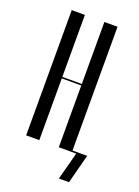

<svg xmlns="http://www.w3.org/2000/svg" viewBox="-121 -549 516 713"><g transform="rotate(20 137.5 -193.0)"><path d="M88 -495V-250H165V-495H217V0H165V-244H88V0H36V-495ZM205 109 234 0H215V-6H275L245 109Z"/></g></svg>

Font: Moniqa Cond Display
Style: Regular
Weight: 400
Width: 3
Designer: Rajesh Rajput
Foundry: Rajesh Rajput
Version: Version 1.000